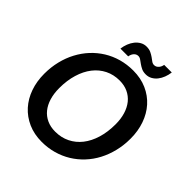

<svg xmlns="http://www.w3.org/2000/svg" viewBox="-239 -1062 1231 1231"><g transform="rotate(45 376.5 -446.0)"><path d="M40.5 0ZM726.5 -410C726.5 -455.7 719.7 -498.1 706 -537.2C692.3 -576.4 672.7 -610.3 647 -639C621.3 -667.7 590.2 -690.2 553.5 -706.5C516.8 -722.8 475.5 -731 429.5 -731C392.2 -731 356.7 -726.2 323 -716.8C289.3 -707.2 258.1 -693.6 229.2 -675.8C200.4 -657.9 174.4 -636.5 151.2 -611.5C128.1 -586.5 108.3 -558.5 91.8 -527.5C75.2 -496.5 62.6 -462.9 53.8 -426.8C44.9 -390.6 40.5 -352.5 40.5 -312.5C40.5 -266.8 47.3 -224.5 61 -185.5C74.7 -146.5 94.4 -112.7 120.2 -84C146.1 -55.3 177.3 -32.8 214 -16.5C250.7 -0.2 292 8 338 8C375 8 410.3 3.2 444 -6.2C477.7 -15.8 508.9 -29.3 537.8 -47C566.6 -64.7 592.7 -86 616 -111C639.3 -136 659.2 -164 675.5 -195C691.8 -226 704.4 -259.6 713.2 -295.8C722.1 -331.9 726.5 -370 726.5 -410ZM593.5 -407C593.5 -360.3 587.8 -318.1 576.2 -280.2C564.8 -242.4 548.5 -210.2 527.5 -183.5C506.5 -156.8 481.2 -136.2 451.5 -121.5C421.8 -106.8 388.8 -99.5 352.5 -99.5C324.2 -99.5 298.9 -104.6 276.8 -114.8C254.6 -124.9 235.8 -139.4 220.5 -158.2C205.2 -177.1 193.5 -199.8 185.5 -226.5C177.5 -253.2 173.5 -282.8 173.5 -315.5C173.5 -361.8 179.2 -404 190.8 -442C202.2 -480 218.5 -512.5 239.5 -539.5C260.5 -566.5 285.8 -587.3 315.2 -602C344.8 -616.7 377.5 -624 413.5 -624C441.5 -624 466.7 -618.8 489 -608.5C511.3 -598.2 530.2 -583.5 545.8 -564.5C561.2 -545.5 573.1 -522.7 581.2 -496C589.4 -469.3 593.5 -439.7 593.5 -407ZM499 -849.5C490.7 -849.5 482.8 -852.2 475.5 -857.5C468.2 -862.8 460.2 -868.6 451.8 -874.8C443.2 -880.9 433.4 -886.7 422.2 -892C411.1 -897.3 397.7 -900 382 -900C366.7 -900 352.8 -896.4 340.2 -889.2C327.8 -882.1 316.8 -872.6 307.2 -860.8C297.8 -848.9 290 -835.2 284 -819.8C278 -804.2 274 -788.3 272 -772H342.5C343.2 -777.3 344.6 -782.8 346.8 -788.5C348.9 -794.2 351.8 -799.3 355.5 -804C359.2 -808.7 363.6 -812.5 368.8 -815.5C373.9 -818.5 380 -820 387 -820C395.3 -820 403.2 -817.3 410.5 -812C417.8 -806.7 425.8 -800.9 434.5 -794.8C443.2 -788.6 452.9 -782.8 463.8 -777.5C474.6 -772.2 487.8 -769.5 503.5 -769.5C518.8 -769.5 532.8 -773 545.5 -780C558.2 -787 569.2 -796.4 578.5 -808.2C587.8 -820.1 595.4 -833.6 601.2 -848.8C607.1 -863.9 611 -879.8 613 -896.5H544C543.3 -891.2 541.8 -885.8 539.5 -880.2C537.2 -874.8 534.2 -869.8 530.5 -865.2C526.8 -860.8 522.3 -857 517 -854C511.7 -851 505.7 -849.5 499 -849.5Z"/></g></svg>

Font: Lato
Style: Bold Italic
Weight: 700
Italic angle: -7°
Designer: Lukasz Dziedzic
Foundry: tyPoland Lukasz Dziedzic
Version: Version 2.007; 2014-02-27